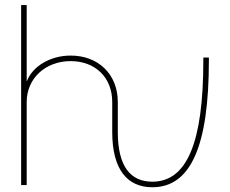

<svg xmlns="http://www.w3.org/2000/svg" viewBox="-20 -748 930 776"><path d="M595.7 8.8C750.5 8.8 824.2 -156.7 824.2 -503.9V-515.6H801.8V-503.9C801.8 -171.4 735.4 -13.7 595.7 -13.7C507.8 -13.7 456.1 -74.7 456.1 -214.8V-335.9C456.1 -447.8 377.4 -523.4 265.6 -523.4C182.6 -523.4 111.3 -479.5 88.9 -420.4H87.9V-727.5H65.4V0H87.9V-335.9C87.9 -431.6 164.1 -501 265.6 -501C364.7 -501 433.6 -435.1 433.6 -335.9V-214.8C433.6 -62.5 494.6 8.8 595.7 8.8Z"/></svg>

Font: Raveo Display Display Thin
Style: Regular
Weight: 100
Designer: Jakub Foglar, Rasmus Andersson (Inter)
Foundry: Jakubfoglar.com
Version: Version 1.100;Glyphs 3.2.3 (3260)